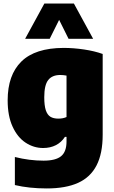

<svg xmlns="http://www.w3.org/2000/svg" viewBox="-20 -828 640 1078"><path d="M63.5 211V53.5Q145 74 224.5 74Q292.5 74 323 49Q353.5 24 353.5 -34V-59.5H344.5Q325 -29 293.8 -13Q262.5 3 222 3Q169.5 3 124 -26.8Q78.5 -56.5 50.8 -116.8Q23 -177 23 -264.5Q23 -407 100.2 -482.8Q177.5 -558.5 337 -559Q393 -559 451.8 -550.2Q510.5 -541.5 556.5 -525V-71.5Q556.5 34 522.2 100.5Q488 167 418.8 198.5Q349.5 230 242.5 230Q143.5 230 63.5 211ZM353.5 -171V-403.5Q335 -407 318.5 -407Q273 -407 250.8 -378.8Q228.5 -350.5 228.5 -282Q228.5 -235 237.2 -209Q246 -183 263 -172.5Q280 -162 308 -162Q334 -162 353.5 -171ZM503 -610H365L312 -716.5L259 -610H121L229 -808H395Z"/></svg>

Font: Encode Sans SemiCondensed Black
Style: Regular
Weight: 900
Width: 4
Designer: Multiple Designers
Foundry: Impallari Type
Version: Version 2.000